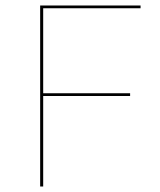

<svg xmlns="http://www.w3.org/2000/svg" viewBox="-20 -678 583 698"><path d="M137 -648V-339H453V-329H137V0H126V-658H491V-648Z"/></svg>

Font: Ysabeau Hairline
Style: Regular
Weight: 100
Designer: Christian Thalmann (Catharsis Fonts)
Version: Version 0.003